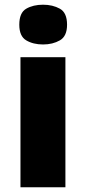

<svg xmlns="http://www.w3.org/2000/svg" viewBox="-20 -796 365 816"><path d="M258 -553V0H67V-553ZM163 -776Q204 -776 234.5 -759Q265 -742 265 -691Q265 -642 234.5 -624.5Q204 -607 163 -607Q121 -607 91.5 -624.5Q62 -642 62 -691Q62 -742 91.5 -759Q121 -776 163 -776Z"/></svg>

Font: Noto Sans Khmer Black
Style: Regular
Weight: 900
Version: Version 2.003